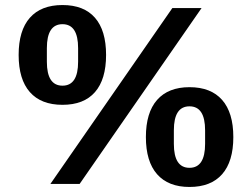

<svg xmlns="http://www.w3.org/2000/svg" viewBox="-20 -730 1000 762"><path d="M180 0 664 -698H780L296 0ZM228 -314Q143 -314 98.5 -364.5Q54 -415 54 -512Q54 -609 98.5 -659.5Q143 -710 228 -710Q313 -710 357 -659.5Q401 -609 401 -512Q401 -415 357 -364.5Q313 -314 228 -314ZM228 -390Q290 -390 290 -485V-539Q290 -634 228 -634Q166 -634 166 -539V-485Q166 -390 228 -390ZM732 12Q648 12 603.5 -38.5Q559 -89 559 -186Q559 -283 603.5 -333.5Q648 -384 732 -384Q817 -384 861.5 -333.5Q906 -283 906 -186Q906 -89 861.5 -38.5Q817 12 732 12ZM732 -64Q794 -64 794 -159V-213Q794 -308 732 -308Q670 -308 670 -213V-159Q670 -64 732 -64Z"/></svg>

Font: IBM Plex Sans SmBld
Style: Regular
Weight: 600
Designer: Mike Abbink, Paul van der Laan, Pieter van Rosmalen
Foundry: Bold Monday
Version: Version 3.005